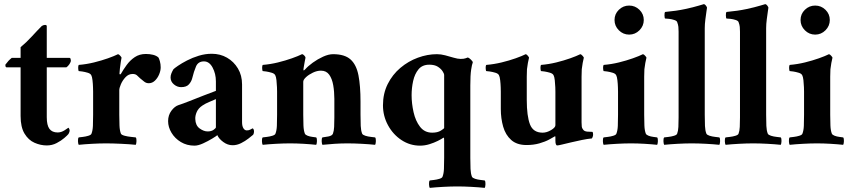

<svg xmlns="http://www.w3.org/2000/svg" viewBox="-20 -699 4131 932"><path d="M207 -418H318Q321 -418 322.5 -413.5Q324 -409 324 -405Q324 -398 317 -387.5Q310 -377 302 -372H207V-130Q207 -91 220 -73.5Q233 -56 260 -56Q277 -56 293.5 -66.5Q310 -77 312 -79Q314 -78 316 -73.5Q318 -69 318 -65Q318 -61 315.5 -55Q313 -49 311 -47Q307 -42 292 -29Q277 -16 255 -4.5Q233 7 207 7Q177 7 147.5 -6Q118 -19 99 -50.5Q80 -82 80 -136V-372H11Q7 -374 6.5 -378Q6 -382 6 -385Q14 -396 21 -403.5Q28 -411 37 -418H80V-470Q108 -493 134.5 -522Q161 -551 183 -573Q191 -578 198.5 -578Q206 -578 207 -573Z M688 -437Q707 -437 723 -433Q739 -429 749 -420Q752 -416 756 -402Q760 -388 760 -372Q760 -356 752.5 -338Q745 -320 732 -307.5Q719 -295 702 -295Q689 -295 679 -303.5Q669 -312 660 -319Q652 -327 644.5 -333.5Q637 -340 624 -340Q604 -340 589.5 -324.5Q575 -309 567 -290.5Q559 -272 559 -261V-142Q559 -115 560 -90Q561 -65 567 -50Q570 -44 585 -40Q600 -36 616.5 -34.5Q633 -33 639 -32Q643 -27 642.5 -14Q642 -1 639 4Q611 1 568.5 -1Q526 -3 495 -3Q464 -3 427.5 -1Q391 1 362 4Q359 -1 358.5 -14Q358 -27 362 -32Q369 -33 382.5 -34.5Q396 -36 409 -40Q422 -44 424 -50Q430 -65 431 -88Q432 -111 432 -142V-254Q432 -259 431.5 -275.5Q431 -292 429 -309.5Q427 -327 423 -334Q419 -342 405.5 -346Q392 -350 379 -352Q366 -354 362 -354Q361 -355 360 -362.5Q359 -370 360 -377Q361 -384 363 -384Q400 -387 436.5 -396Q473 -405 504 -416Q535 -427 553 -436Q558 -435 564 -428Q570 -421 570 -419Q569 -415 566.5 -399Q564 -383 562 -366Q560 -349 560 -342Q560 -338 562.5 -338Q565 -338 566 -339Q578 -360 594.5 -383Q611 -406 634 -421.5Q657 -437 688 -437Z M1008 -438Q1049 -438 1082 -419Q1115 -400 1135 -366.5Q1155 -333 1155 -289V-106Q1155 -87 1161.5 -76.5Q1168 -66 1178 -66Q1189 -66 1196 -70.5Q1203 -75 1206 -76Q1213 -73 1213 -60Q1213 -52 1209 -45Q1202 -39 1186 -26.5Q1170 -14 1150 -4Q1130 6 1109 6Q1085 6 1063.5 -10Q1042 -26 1035 -43Q1031 -39 1010.5 -26.5Q990 -14 966 -3Q942 8 924 8Q887 8 858 -9.5Q829 -27 812.5 -54.5Q796 -82 796 -111Q796 -140 812 -161.5Q828 -183 847 -189Q866 -195 899 -208Q932 -221 967.5 -235Q1003 -249 1028 -258V-304Q1028 -341 1012 -371Q996 -401 970 -401Q942 -401 931.5 -376.5Q921 -352 913 -319Q909 -303 897 -289.5Q885 -276 859 -276Q840 -276 824 -289.5Q808 -303 808 -323Q808 -333 812 -343Q816 -353 822 -363Q827 -368 844.5 -380Q862 -392 888 -405.5Q914 -419 945 -428.5Q976 -438 1008 -438ZM988 -61Q1006 -61 1017 -69Q1028 -77 1028 -81V-218Q1013 -211 995.5 -204Q978 -197 963 -187Q943 -174 935 -155.5Q927 -137 928 -121Q929 -90 949 -75.5Q969 -61 988 -61Z M1597 -436Q1653 -436 1681.5 -410.5Q1710 -385 1720 -333.5Q1730 -282 1730 -205V-142Q1730 -111 1731 -88Q1732 -65 1738 -50Q1741 -44 1753.5 -40Q1766 -36 1780.5 -34.5Q1795 -33 1801 -32Q1805 -27 1804.5 -14Q1804 -1 1801 4Q1773 1 1735.5 -1Q1698 -3 1667 -3Q1636 -3 1605 -1Q1574 1 1545 4Q1542 -1 1541.5 -14Q1541 -27 1545 -32Q1555 -33 1573.5 -36.5Q1592 -40 1596 -50Q1601 -63 1602 -83Q1603 -103 1603 -129Q1603 -132 1603 -135.5Q1603 -139 1603 -142V-219Q1603 -254 1597.5 -285.5Q1592 -317 1578 -336.5Q1564 -356 1538 -356Q1519 -356 1499 -346.5Q1479 -337 1465.5 -324.5Q1452 -312 1452 -302V-142Q1452 -115 1453 -90Q1454 -65 1460 -50Q1463 -44 1473.5 -40Q1484 -36 1496.5 -34.5Q1509 -33 1515 -32Q1519 -27 1518.5 -14Q1518 -1 1515 4Q1487 1 1453 -1Q1419 -3 1388 -3Q1357 -3 1320.5 -1Q1284 1 1255 4Q1252 -1 1251.5 -14Q1251 -27 1255 -32Q1262 -33 1275.5 -34.5Q1289 -36 1302 -40Q1315 -44 1317 -50Q1323 -65 1324 -88Q1325 -111 1325 -142V-254Q1325 -259 1324.5 -275.5Q1324 -292 1322 -309.5Q1320 -327 1316 -334Q1312 -342 1298.5 -346Q1285 -350 1272 -352Q1259 -354 1255 -354Q1254 -355 1253 -362.5Q1252 -370 1253 -377Q1254 -384 1256 -384Q1293 -387 1329.5 -396Q1366 -405 1397 -416Q1428 -427 1446 -436Q1451 -436 1457 -429.5Q1463 -423 1463 -419Q1462 -415 1459.5 -401.5Q1457 -388 1455 -376Q1453 -364 1453 -363Q1453 -358 1454 -357Q1456 -357 1461 -362Q1475 -378 1498.5 -395Q1522 -412 1548.5 -424Q1575 -436 1597 -436Z M2101 -436Q2120 -436 2141 -430.5Q2162 -425 2182 -419Q2202 -413 2216 -413Q2232 -413 2239.5 -416Q2247 -419 2251 -420Q2256 -419 2265.5 -410Q2275 -401 2275 -396Q2271 -387 2267 -360.5Q2263 -334 2263 -284V67Q2263 98 2264 121Q2265 144 2271 159Q2274 165 2286.5 169Q2299 173 2313 174.5Q2327 176 2333 177Q2337 182 2336.5 195Q2336 208 2333 213Q2305 210 2268 208Q2231 206 2200 206Q2169 206 2132 208Q2095 210 2066 213Q2063 208 2062.5 195Q2062 182 2066 177Q2073 176 2086.5 174.5Q2100 173 2113 169Q2126 165 2128 159Q2134 144 2135 121Q2136 98 2136 67V-17Q2136 -22 2135.5 -27.5Q2135 -33 2130 -29Q2123 -24 2105 -15Q2087 -6 2064.5 1Q2042 8 2019 8Q1970 8 1929 -19Q1888 -46 1863.5 -91Q1839 -136 1839 -188Q1839 -245 1862 -291Q1885 -337 1923.5 -369.5Q1962 -402 2008.5 -419Q2055 -436 2101 -436ZM2064 -385Q2030 -385 2011.5 -362.5Q1993 -340 1985.5 -306Q1978 -272 1978 -237Q1978 -197 1987.5 -154.5Q1997 -112 2019 -83.5Q2041 -55 2078 -55Q2104 -55 2120 -65Q2136 -75 2136 -78V-336Q2136 -341 2128.5 -353Q2121 -365 2105.5 -375Q2090 -385 2064 -385Z M2676 -254Q2676 -259 2675.5 -275.5Q2675 -292 2673 -309.5Q2671 -327 2667 -334Q2663 -342 2649.5 -346Q2636 -350 2623 -352Q2610 -354 2606 -354Q2605 -355 2604 -362.5Q2603 -370 2604 -377Q2605 -384 2607 -384Q2644 -387 2680.5 -396Q2717 -405 2748 -416Q2779 -427 2797 -436Q2802 -435 2808 -428Q2814 -421 2814 -419Q2812 -413 2808.5 -393.5Q2805 -374 2804 -363Q2803 -347 2803 -327Q2803 -307 2803 -302V-105Q2803 -94 2804 -85Q2805 -76 2812 -68Q2818 -61 2832 -60Q2846 -59 2854 -59Q2855 -59 2856 -59Q2859 -56 2859 -46Q2859 -36 2853 -27Q2831 -25 2804.5 -19.5Q2778 -14 2752.5 -8Q2727 -2 2708.5 2.5Q2690 7 2685 7Q2676 7 2676 -17V-32Q2676 -34 2675.5 -36.5Q2675 -39 2673 -37Q2665 -32 2645.5 -21.5Q2626 -11 2598 -3Q2570 5 2536 5Q2489 5 2461.5 -19.5Q2434 -44 2422.5 -84Q2411 -124 2411 -170V-254Q2411 -259 2410.5 -275.5Q2410 -292 2408 -309.5Q2406 -327 2402 -334Q2398 -342 2384.5 -346Q2371 -350 2357.5 -352Q2344 -354 2340 -354Q2339 -355 2338 -362.5Q2337 -370 2338 -377Q2339 -384 2341 -384Q2378 -387 2415 -396Q2452 -405 2483 -416Q2514 -427 2532 -436Q2537 -435 2542.5 -428Q2548 -421 2548 -419Q2546 -413 2542.5 -393.5Q2539 -374 2538 -363Q2537 -347 2537 -327Q2537 -307 2537 -302V-214Q2537 -136 2552.5 -95.5Q2568 -55 2614 -55Q2634 -55 2655 -67.5Q2676 -80 2676 -91Z M3107 -302V-142Q3107 -115 3108 -90Q3109 -65 3115 -50Q3118 -44 3128.5 -40Q3139 -36 3151.5 -34.5Q3164 -33 3170 -32Q3174 -27 3173.5 -14Q3173 -1 3170 4Q3142 1 3108 -1Q3074 -3 3043 -3Q3012 -3 2975.5 -1Q2939 1 2910 4Q2907 -1 2906.5 -14Q2906 -27 2910 -32Q2917 -33 2930.5 -34.5Q2944 -36 2957 -40Q2970 -44 2972 -50Q2978 -65 2979 -88Q2980 -111 2980 -142V-254Q2980 -259 2979.5 -275.5Q2979 -292 2977 -309.5Q2975 -327 2971 -334Q2967 -342 2953.5 -346Q2940 -350 2927 -352Q2914 -354 2910 -354Q2909 -355 2908 -362.5Q2907 -370 2908 -377Q2909 -384 2911 -384Q2948 -387 2984.5 -396Q3021 -405 3052 -416Q3083 -427 3101 -436Q3106 -435 3112 -428Q3118 -421 3118 -419Q3116 -413 3112.5 -393.5Q3109 -374 3108 -363Q3107 -347 3107 -327Q3107 -307 3107 -302ZM2963 -602Q2963 -631 2984 -651.5Q3005 -672 3034 -672Q3063 -672 3084 -651.5Q3105 -631 3105 -602Q3105 -573 3084 -552Q3063 -531 3034 -531Q3005 -531 2984 -552Q2963 -573 2963 -602Z M3274 -545Q3274 -558 3273 -568.5Q3272 -579 3267 -592Q3265 -598 3253 -602Q3241 -606 3228 -607.5Q3215 -609 3209 -609Q3206 -609 3205.5 -623.5Q3205 -638 3209 -641Q3264 -646 3305.5 -655Q3347 -664 3371.5 -671.5Q3396 -679 3397 -679Q3402 -678 3406.5 -672Q3411 -666 3412 -662Q3412 -662 3409.5 -645Q3407 -628 3404 -605Q3401 -582 3401 -562V-142Q3401 -111 3402 -88Q3403 -65 3409 -50Q3412 -44 3424.5 -40Q3437 -36 3451.5 -34.5Q3466 -33 3472 -32Q3476 -27 3475.5 -14Q3475 -1 3472 4Q3444 1 3406.5 -1Q3369 -3 3338 -3Q3307 -3 3270 -1Q3233 1 3204 4Q3201 -1 3200.5 -14Q3200 -27 3204 -32Q3211 -33 3225 -34.5Q3239 -36 3252 -40Q3265 -44 3267 -50Q3272 -63 3273 -83Q3274 -103 3274 -129Q3274 -132 3274 -135.5Q3274 -139 3274 -142Z M3572 -545Q3572 -558 3571 -568.5Q3570 -579 3565 -592Q3563 -598 3551 -602Q3539 -606 3526 -607.5Q3513 -609 3507 -609Q3504 -609 3503.5 -623.5Q3503 -638 3507 -641Q3562 -646 3603.5 -655Q3645 -664 3669.5 -671.5Q3694 -679 3695 -679Q3700 -678 3704.5 -672Q3709 -666 3710 -662Q3710 -662 3707.5 -645Q3705 -628 3702 -605Q3699 -582 3699 -562V-142Q3699 -111 3700 -88Q3701 -65 3707 -50Q3710 -44 3722.5 -40Q3735 -36 3749.5 -34.5Q3764 -33 3770 -32Q3774 -27 3773.5 -14Q3773 -1 3770 4Q3742 1 3704.5 -1Q3667 -3 3636 -3Q3605 -3 3568 -1Q3531 1 3502 4Q3499 -1 3498.5 -14Q3498 -27 3502 -32Q3509 -33 3523 -34.5Q3537 -36 3550 -40Q3563 -44 3565 -50Q3570 -63 3571 -83Q3572 -103 3572 -129Q3572 -132 3572 -135.5Q3572 -139 3572 -142Z M4010 -302V-142Q4010 -115 4011 -90Q4012 -65 4018 -50Q4021 -44 4031.5 -40Q4042 -36 4054.5 -34.5Q4067 -33 4073 -32Q4077 -27 4076.5 -14Q4076 -1 4073 4Q4045 1 4011 -1Q3977 -3 3946 -3Q3915 -3 3878.5 -1Q3842 1 3813 4Q3810 -1 3809.5 -14Q3809 -27 3813 -32Q3820 -33 3833.5 -34.5Q3847 -36 3860 -40Q3873 -44 3875 -50Q3881 -65 3882 -88Q3883 -111 3883 -142V-254Q3883 -259 3882.5 -275.5Q3882 -292 3880 -309.5Q3878 -327 3874 -334Q3870 -342 3856.5 -346Q3843 -350 3830 -352Q3817 -354 3813 -354Q3812 -355 3811 -362.5Q3810 -370 3811 -377Q3812 -384 3814 -384Q3851 -387 3887.5 -396Q3924 -405 3955 -416Q3986 -427 4004 -436Q4009 -435 4015 -428Q4021 -421 4021 -419Q4019 -413 4015.5 -393.5Q4012 -374 4011 -363Q4010 -347 4010 -327Q4010 -307 4010 -302ZM3866 -602Q3866 -631 3887 -651.5Q3908 -672 3937 -672Q3966 -672 3987 -651.5Q4008 -631 4008 -602Q4008 -573 3987 -552Q3966 -531 3937 -531Q3908 -531 3887 -552Q3866 -573 3866 -602Z"/></svg>

Font: Amiri
Style: Bold
Weight: 700
Designer: Khaled Hosny
Version: Version 0.113